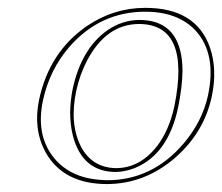

<svg xmlns="http://www.w3.org/2000/svg" viewBox="-20 -459 566 489"><path d="M334.5 -397.9Q251 -397.9 201.7 -304.7Q183.1 -269 174.3 -228Q156.2 -143.1 187 -84Q215.8 -31.7 275.4 -30.8Q336.4 -30.8 380.4 -87.4Q410.6 -127 423.8 -187Q466.8 -397 334.5 -397.9ZM79.6 -205.1Q105.5 -326.7 201.2 -392.6Q269.5 -439 350.1 -439Q480 -439 515.1 -336.9Q533.7 -281.7 519.5 -213.9Q499.5 -119.1 421.4 -53.2Q346.2 9.3 252.9 9.8Q141.1 9.8 95.7 -71.8Q64 -130.9 79.6 -205.1ZM334.5 -408.2Q432.1 -408.2 443.4 -305.2Q444.8 -292 444.8 -278.8Q444.3 -237.8 433.6 -185.1Q408.2 -65.4 322.8 -30.8Q298.3 -21.5 275.4 -21Q189.5 -21 165.5 -113.8Q158.7 -141.6 158.7 -172.4Q159.2 -202.1 164.6 -230Q186.5 -334.5 253.4 -381.8Q291 -407.7 334.5 -408.2ZM89.4 -203.1Q69.3 -108.4 124.5 -48.8Q156.7 -15.1 206.1 -4.9Q228.5 -0.5 252.9 0Q368.2 0 448.2 -94.2Q495.6 -150.4 509.8 -216.3Q532.2 -321.8 478 -381.3Q447.8 -413.6 399.4 -424.3Q376 -429.2 350.1 -429.2Q235.8 -429.2 157.7 -340.8Q106.4 -282.2 89.4 -203.1Z"/></svg>

Font: Linux Biolinum Outline O
Style: Italic
Weight: 400
Italic angle: -12°
Designer: Philipp H. Poll
Foundry: Philipp H. Poll
Version: Version 0.6.2